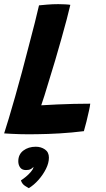

<svg xmlns="http://www.w3.org/2000/svg" viewBox="-26 -670 526 950"><path d="M-5.5 -10Q3.5 -37.5 17.8 -85Q32 -132.5 49 -192Q66 -251.5 83 -315Q99.5 -378.5 116 -441Q132.5 -503.5 146 -556.5Q159.5 -609.5 167 -643.5Q180 -645 207 -647.2Q234 -649.5 262.5 -649.5Q277 -649.5 296.2 -648.5Q315.5 -647.5 322 -646Q315.5 -617 304 -573.8Q292.5 -530.5 277.8 -478.2Q263 -426 246.5 -369.5Q230 -313 212.5 -258Q203 -226 194.2 -198Q185.5 -170 178 -149Q216.5 -151.5 257 -153.2Q297.5 -155 339 -156Q380.5 -157 420.5 -157Q419.5 -145.5 414 -120.8Q408.5 -96 401.8 -68.5Q395 -41 389 -21Q328.5 -13.5 269.5 -10Q210.5 -6.5 158.5 -6Q114 -5 71.5 -6.2Q29 -7.5 -5.5 -10ZM116.5 261Q112 259 97.5 249.5Q83 240 77.5 222.5Q87.5 216.5 101.8 204.8Q116 193 127 180Q138 167 139 159Q139.5 157 139.5 155.5Q135 162 126 166.8Q117 171.5 102.5 171.5Q83 171.5 73.8 158.8Q64.5 146 64.5 128Q64.5 94 89.5 75Q114.5 56 151 56Q177 56 196.5 69.5Q216 83 216 110Q216 136.5 201.5 165.5Q187 194.5 164.5 220Q142 245.5 116.5 261Z"/></svg>

Font: Grandstander Thin SemiBold
Style: Italic
Weight: 600
Italic angle: -15°
Version: Version 1.200